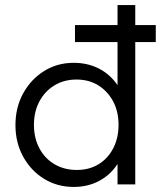

<svg xmlns="http://www.w3.org/2000/svg" viewBox="-20 -728 635 758"><path d="M276 -562V-629H595V-562ZM271 10Q206 10 154 -22Q102 -54 71.5 -109.5Q41 -165 41 -234Q41 -304 71.5 -359.5Q102 -415 154 -447.5Q206 -480 271 -480Q324 -480 367 -459Q410 -438 438.5 -399.5Q467 -361 472 -309V-162Q466 -111 438.5 -72.5Q411 -34 368 -12Q325 10 271 10ZM283 -57Q332 -57 369 -79.5Q406 -102 427 -142.5Q448 -183 448 -235Q448 -288 426.5 -328Q405 -368 368 -391Q331 -414 282 -414Q233 -414 195 -391Q157 -368 135.5 -327.5Q114 -287 114 -235Q114 -183 135.5 -142.5Q157 -102 195.5 -79.5Q234 -57 283 -57ZM514 0H444V-126L458 -242L444 -355V-708H514Z"/></svg>

Font: Outfit Thin Light
Style: Regular
Weight: 300
Version: Version 1.100;gftools[0.9.27]